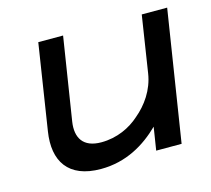

<svg xmlns="http://www.w3.org/2000/svg" viewBox="-73 -517 673 613"><g transform="rotate(-15 263.5 -210.5)"><path d="M57 -149C42 -54 82 11 190 11C274 11 338 -28 387 -76L375 0H459L527 -432H443L414 -245C406 -192 375 -149 340 -120C310 -93 266 -71 213 -71C153 -71 132 -107 140 -159L183 -432H101Z"/></g></svg>

Font: Charger Pro
Style: BdExtObl
Weight: 700
Designer: Jasper
Foundry: Cannot Into Space Fonts
Version: Version 1.09